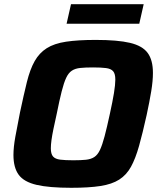

<svg xmlns="http://www.w3.org/2000/svg" viewBox="-20 -886 760 914"><path d="M319 8Q214 8 154 -6Q94 -20 69 -54Q44 -88 44 -148Q44 -185 53 -235Q62 -285 75 -350Q93 -435 108 -495.5Q123 -556 145 -595Q167 -634 202.5 -656.5Q238 -679 294.5 -687.5Q351 -696 435 -696Q540 -696 599 -682Q658 -668 683 -634Q708 -600 708 -539Q708 -501 700 -452Q692 -403 678 -338Q659 -252 642 -191.5Q625 -131 603.5 -92Q582 -53 547.5 -31Q513 -9 458 -0.5Q403 8 319 8ZM329 -123Q365 -123 389 -125.5Q413 -128 429 -138.5Q445 -149 456 -172.5Q467 -196 478 -237.5Q489 -279 503 -344Q516 -403 522.5 -443Q529 -483 529 -507Q529 -535 518.5 -547Q508 -559 484.5 -562Q461 -565 423 -565Q386 -565 362 -562.5Q338 -560 322 -549.5Q306 -539 295 -515.5Q284 -492 273.5 -450.5Q263 -409 250 -344Q241 -304 234.5 -272.5Q228 -241 225 -218.5Q222 -196 222 -180Q222 -153 232.5 -141Q243 -129 266.5 -126Q290 -123 329 -123ZM297 -773 318 -866H664L643 -773Z"/></svg>

Font: Saira Thin
Style: Bold Italic
Weight: 700
Italic angle: -12°
Version: Version 1.101